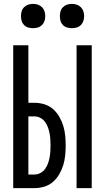

<svg xmlns="http://www.w3.org/2000/svg" viewBox="-20 -968 540 988"><path d="M374 0V-735H452V0ZM48 0V-735H126V-439H158Q183 -439 208 -431.5Q233 -424 252.5 -407Q272 -390 285 -367.5Q298 -345 305.5 -320.5Q313 -296 315.5 -270.5Q318 -245 318 -220Q318 -194 315.5 -168.5Q313 -143 305.5 -118.5Q298 -94 285 -71.5Q272 -49 252.5 -32Q233 -15 208 -7.5Q183 0 158 0ZM126 -70H158Q173 -70 187.5 -77.5Q202 -85 211.5 -98Q221 -111 226.5 -126Q232 -141 235 -156.5Q238 -172 239 -188Q240 -204 240 -220Q240 -235 239 -251Q238 -267 235 -282.5Q232 -298 226.5 -313Q221 -328 211.5 -341Q202 -354 187.5 -361.5Q173 -369 158 -369H126ZM350 -823Q337 -823 325 -826.5Q313 -830 304 -839Q295 -848 291.5 -860Q288 -872 288 -885Q288 -898 291.5 -910Q295 -922 304 -931Q313 -940 325 -944Q337 -948 350 -948Q363 -948 375 -944Q387 -940 396 -931Q405 -922 409 -910Q413 -898 413 -885Q413 -872 409 -860Q405 -848 396 -839Q387 -830 375 -826.5Q363 -823 350 -823ZM150 -823Q137 -823 125 -826.5Q113 -830 104 -839Q95 -848 91.5 -860Q88 -872 88 -885Q88 -898 91.5 -910Q95 -922 104 -931Q113 -940 125 -944Q137 -948 150 -948Q163 -948 175 -944Q187 -940 196 -931Q205 -922 209 -910Q213 -898 213 -885Q213 -872 209 -860Q205 -848 196 -839Q187 -830 175 -826.5Q163 -823 150 -823Z"/></svg>

Font: Iosevka Term SS14
Style: Regular
Weight: 400
Monospace: yes
Designer: Belleve Invis
Foundry: Belleve Invis
Version: Version 24.1.1; ttfautohint (v1.8.4)